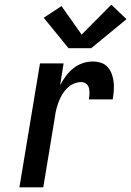

<svg xmlns="http://www.w3.org/2000/svg" viewBox="-20 -801 561 821"><path d="M63 0 151 -530H252L237 -436Q247 -456 261 -475Q275 -494 293 -508.5Q311 -523 332.5 -530.5Q354 -538 376 -538Q395 -538 412 -532.5Q429 -527 440.5 -514Q452 -501 458 -484.5Q464 -468 466 -450Q468 -432 466.5 -413Q465 -394 462 -376H360Q362 -388 362.5 -400.5Q363 -413 360.5 -424Q358 -435 349 -442.5Q340 -450 328 -450Q311 -450 295 -443Q279 -436 267 -424Q255 -412 246 -397Q237 -382 231 -366Q225 -350 221 -334.5Q217 -319 215 -302L165 0ZM273 -595 167 -725 243 -775 329 -653 456 -781 521 -719 370 -595Z"/></svg>

Font: Iosevka Curly Semibold Oblique
Style: Regular
Weight: 600
Italic angle: -9°
Monospace: yes
Designer: Belleve Invis
Foundry: Belleve Invis
Version: Version 11.1.0; ttfautohint (v1.8.3)